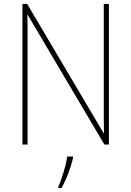

<svg xmlns="http://www.w3.org/2000/svg" viewBox="-20 -734 667 975"><path d="M533 0H510L121 -658H119Q120 -623 120 -591Q120 -559 120 -519V0H94V-714H118L506 -58H508Q507 -95 507 -132.5Q507 -170 507 -200V-714H533ZM351 68Q342 106 327 146Q312 186 292 221H276V214Q284 197 293.5 169Q303 141 311 111.5Q319 82 321 61H351Z"/></svg>

Font: Noto Sans Gurmukhi UI SemiCondensed Thin
Style: Regular
Weight: 100
Width: 4
Designer: Jelle Bosma - Monotype Design Team
Foundry: Monotype Imaging Inc.
Version: Version 2.004; ttfautohint (v1.8.4.7-5d5b)